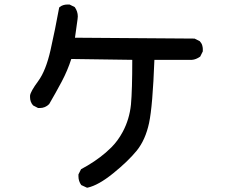

<svg xmlns="http://www.w3.org/2000/svg" viewBox="-20 -782 1040 864"><path d="M333 11.7Q333 8.8 333 2.9L344.7 -20.5Q407.2 -53.7 455.1 -94.7Q470.7 -108.4 481.4 -119.1Q510.7 -148.4 532.2 -188.5Q562.5 -245.1 569.3 -311.5Q575.2 -376 575.2 -512.7L300.8 -516.6Q284.2 -464.8 257.8 -415Q231.4 -365.2 201.2 -313.5Q183.6 -295.9 159.2 -295.9Q156.2 -295.9 151.4 -295.9L128.9 -307.6Q115.2 -323.2 115.2 -344.7Q115.2 -348.6 115.2 -351.6Q117.2 -370.1 151.9 -417Q186.5 -463.9 207.5 -557.1Q228.5 -650.4 246.1 -747.1L248 -750Q262.7 -761.7 284.2 -761.7Q287.1 -761.7 293 -761.7L316.4 -750Q330.1 -730.5 330.1 -708Q330.1 -702.1 329.1 -696.3L317.4 -612.3L855.5 -608.4L878.9 -596.7Q887.7 -586.9 890.1 -577.6Q892.6 -568.4 892.6 -562.5Q892.6 -556.6 892.6 -550.8L880.9 -527.3Q861.3 -513.7 843.8 -512.7H674.8Q667 -304.7 650.9 -229Q634.8 -153.3 595.7 -104.5Q556.6 -56.6 489.7 -2.4Q422.9 51.8 374 62.5H371.1L345.7 50.8Q333 33.2 333 11.7Z"/></svg>

Font: JasonHandwriting2
Style: SemiBold
Weight: 600
Version: Version 1.04.7